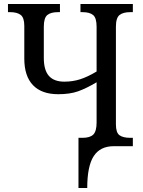

<svg xmlns="http://www.w3.org/2000/svg" viewBox="-20 -734 720 964"><path d="M374 -42H394Q432 -42 448.5 -58.5Q465 -75 465 -119V-321Q413 -290 372 -275.5Q331 -261 272 -261Q189 -261 145.5 -306.5Q102 -352 102 -440V-604Q102 -645 84 -659Q66 -673 31 -673H20V-714H281V-673H271Q235 -673 217.5 -658.5Q200 -644 200 -600V-443Q200 -382 225.5 -353Q251 -324 303 -324Q345 -324 382.5 -336Q420 -348 465 -375V-600Q465 -644 447.5 -658.5Q430 -673 394 -673H384V-714H647V-673H634Q598 -673 580 -658.5Q562 -644 562 -600V-109Q562 -68 580 -55Q598 -42 634 -42H647V0H551Q483 0 450.5 50Q418 100 418 210H374Z"/></svg>

Font: Noto Serif Narrow
Style: Regular
Weight: 400
Width: 4
Designer: Monotype Design Team
Foundry: Monotype Imaging Inc.
Version: Version 1.001